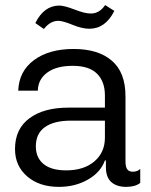

<svg xmlns="http://www.w3.org/2000/svg" viewBox="-20 -727 593 756"><path d="M211.9 8.8Q134.8 8.8 86.9 -32.5Q39.1 -73.7 39.1 -140.1Q39.1 -219.2 95.7 -261.2Q152.3 -303.2 249 -303.2H393.1V-351.1Q393.1 -405.8 362.1 -436.8Q331.1 -467.8 266.1 -467.8Q202.1 -467.8 166 -441.2Q129.9 -414.6 128.9 -370.1H51.8Q54.7 -446.8 114 -490.5Q173.3 -534.2 270 -534.2Q366.7 -534.2 420.4 -488Q474.1 -441.9 474.1 -348.1V-91.8Q474.1 -69.3 481.2 -60.1Q488.3 -50.8 502.9 -50.8Q521 -50.8 532.2 -62V-6.8Q512.7 8.8 477.1 8.8Q439 8.8 418 -10.3Q397 -29.3 397 -68.8V-95.2H393.1Q376.5 -48.8 326.4 -20Q276.4 8.8 211.9 8.8ZM119.1 -636.2Q153.3 -705.1 213.9 -705.1Q234.4 -704.6 274.9 -689Q315.4 -673.3 337.9 -673.8Q371.6 -673.8 394 -707L430.2 -684.1Q395 -613.8 332 -613.8Q303.2 -613.8 265.9 -629.2Q228.5 -644.5 210 -645Q177.7 -645 152.8 -612.8ZM121.1 -150.9Q121.1 -106 151.6 -81.1Q182.1 -56.2 240.2 -56.2Q310.5 -56.2 351.8 -91.6Q393.1 -127 393.1 -185.1V-252H259.8Q192.9 -252 157 -226.6Q121.1 -201.2 121.1 -150.9Z"/></svg>

Font: Lumene Sans
Style: Regular
Weight: 400
Designer: Deni Anggara
Version: Version 1.003;Glyphs 3.1.2 (3151)